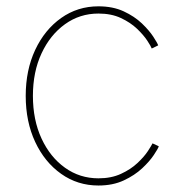

<svg xmlns="http://www.w3.org/2000/svg" viewBox="-20 -570 570 598"><path d="M286.6 7.8Q221.7 7.8 170.4 -28.6Q119.1 -64.9 89.6 -127.9Q60.1 -190.9 60.1 -271.5Q60.1 -351.6 89.6 -414.6Q119.1 -477.5 170.4 -513.9Q221.7 -550.3 286.6 -550.3Q331.5 -550.3 365.2 -534.7Q398.9 -519 421.9 -497.1Q444.8 -475.1 457.5 -455.6Q470.2 -436 472.7 -428.7L452.6 -418.9Q450.2 -425.8 438.7 -443.4Q427.2 -460.9 406.7 -480.5Q386.2 -500 356.4 -513.9Q326.7 -527.8 286.6 -527.8Q228.5 -527.8 182.4 -494.6Q136.2 -461.4 109.4 -403.8Q82.5 -346.2 82.5 -271.5Q82.5 -196.3 109.4 -138.4Q136.2 -80.6 182.4 -47.6Q228.5 -14.6 286.6 -14.6Q326.7 -14.6 356.9 -28.6Q387.2 -42.5 408.2 -62.3Q429.2 -82 440.7 -99.6Q452.1 -117.2 455.1 -123.5L474.6 -114.3Q472.2 -106.9 459.2 -87.4Q446.3 -67.9 422.9 -45.9Q399.4 -23.9 365.5 -8.1Q331.5 7.8 286.6 7.8Z"/></svg>

Font: Inter 16pt Thin
Style: Regular
Weight: 250
Version: Version 4.001;git-66647c0bb